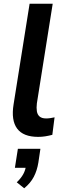

<svg xmlns="http://www.w3.org/2000/svg" viewBox="-20 -725 351 1031"><path d="M185 10Q105 10 72 -34.5Q39 -79 53 -165L139 -705H263L178 -170Q175 -146 178 -127.5Q181 -109 193 -99Q205 -89 228 -89Q240 -89 252 -91Q264 -93 273 -95L261 -1Q242 4 223.5 7Q205 10 185 10ZM110 286 70 254Q93 232 105 210Q117 188 120 162L141 176H60L76 74H197L186 148Q179 191 161.5 224.5Q144 258 110 286Z"/></svg>

Font: Nunito Sans 10pt SemiCondensed
Style: Bold Italic
Weight: 700
Width: 4
Italic angle: -9°
Designer: Vernon Adams
Foundry: Vernon Adams
Version: Version 3.101;gftools[0.9.27]